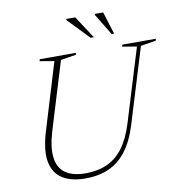

<svg xmlns="http://www.w3.org/2000/svg" viewBox="-93 -953 994 1049"><g transform="rotate(-10 404.0 -428.0)"><path d="M163.5 -279.5Q136.5 -191 143.8 -132.8Q151 -74.5 191.5 -46Q232 -17.5 303 -17.5Q370.5 -17.5 422.2 -40.8Q474 -64 511.8 -114.5Q549.5 -165 575 -248L698.5 -651L618.5 -664.5L621.5 -675H808L805 -664.5L720.5 -651L593.5 -236Q566.5 -148 525.2 -94Q484 -40 427.2 -15Q370.5 10 297.5 10Q218.5 10 169.8 -20.8Q121 -51.5 109.2 -116.8Q97.5 -182 129.5 -285.5L240.5 -651L160.5 -664.5L163.5 -675H364.5L361.5 -664.5L277 -651ZM475.5 -742H457.5L344 -860V-866.5H394ZM588 -742H574.5L502.5 -860V-866.5H549Z"/></g></svg>

Font: Newsreader 24pt ExtraLight
Style: Italic
Weight: 250
Italic angle: -17°
Designer: Hugues Gentile
Foundry: Production Type
Version: Version 1.003